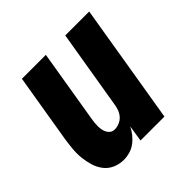

<svg xmlns="http://www.w3.org/2000/svg" viewBox="-142 -648 783 783"><g transform="rotate(-45 250.0 -256.0)"><path d="M147 8Q121 8 98.5 -2Q76 -12 61.5 -31Q47 -50 40 -73.5Q33 -97 30.5 -122Q28 -147 30.5 -173Q33 -199 37 -225L86 -520H224L172 -206Q170 -195 169 -185Q168 -175 168 -164.5Q168 -154 170 -144Q172 -134 176.5 -125.5Q181 -117 189 -111.5Q197 -106 208 -106Q221 -106 234.5 -111.5Q248 -117 257.5 -127.5Q267 -138 272 -151Q277 -164 279 -178L336 -520H474L388 0H250L261 -70Q253 -54 241 -39Q229 -24 214 -13Q199 -2 181.5 3Q164 8 147 8Z"/></g></svg>

Font: Iosevka Term Curly Hv Obl
Style: Regular
Weight: 900
Italic angle: -9°
Designer: Belleve Invis
Foundry: Belleve Invis
Version: Version 32.3.0